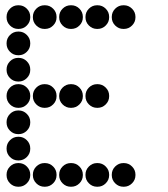

<svg xmlns="http://www.w3.org/2000/svg" viewBox="-20 -715 640 730"><path d="M49 -695Q31 -695 18 -682Q5 -669 5 -651V-649Q5 -631 18 -618Q31 -605 49 -605H51Q69 -605 82 -618Q95 -631 95 -649V-651Q95 -669 82 -682Q69 -695 51 -695ZM149 -695Q131 -695 118 -682Q105 -669 105 -651V-649Q105 -631 118 -618Q131 -605 149 -605H151Q169 -605 182 -618Q195 -631 195 -649V-651Q195 -669 182 -682Q169 -695 151 -695ZM249 -695Q231 -695 218 -682Q205 -669 205 -651V-649Q205 -631 218 -618Q231 -605 249 -605H251Q269 -605 282 -618Q295 -631 295 -649V-651Q295 -669 282 -682Q269 -695 251 -695ZM349 -695Q331 -695 318 -682Q305 -669 305 -651V-649Q305 -631 318 -618Q331 -605 349 -605H351Q369 -605 382 -618Q395 -631 395 -649V-651Q395 -669 382 -682Q369 -695 351 -695ZM449 -695Q431 -695 418 -682Q405 -669 405 -651V-649Q405 -631 418 -618Q431 -605 449 -605H451Q469 -605 482 -618Q495 -631 495 -649V-651Q495 -669 482 -682Q469 -695 451 -695ZM49 -595Q31 -595 18 -582Q5 -569 5 -551V-549Q5 -531 18 -518Q31 -505 49 -505H51Q69 -505 82 -518Q95 -531 95 -549V-551Q95 -569 82 -582Q69 -595 51 -595ZM49 -495Q31 -495 18 -482Q5 -469 5 -451V-449Q5 -431 18 -418Q31 -405 49 -405H51Q69 -405 82 -418Q95 -431 95 -449V-451Q95 -469 82 -482Q69 -495 51 -495ZM49 -395Q31 -395 18 -382Q5 -369 5 -351V-349Q5 -331 18 -318Q31 -305 49 -305H51Q69 -305 82 -318Q95 -331 95 -349V-351Q95 -369 82 -382Q69 -395 51 -395ZM149 -395Q131 -395 118 -382Q105 -369 105 -351V-349Q105 -331 118 -318Q131 -305 149 -305H151Q169 -305 182 -318Q195 -331 195 -349V-351Q195 -369 182 -382Q169 -395 151 -395ZM249 -395Q231 -395 218 -382Q205 -369 205 -351V-349Q205 -331 218 -318Q231 -305 249 -305H251Q269 -305 282 -318Q295 -331 295 -349V-351Q295 -369 282 -382Q269 -395 251 -395ZM349 -395Q331 -395 318 -382Q305 -369 305 -351V-349Q305 -331 318 -318Q331 -305 349 -305H351Q369 -305 382 -318Q395 -331 395 -349V-351Q395 -369 382 -382Q369 -395 351 -395ZM49 -295Q31 -295 18 -282Q5 -269 5 -251V-249Q5 -231 18 -218Q31 -205 49 -205H51Q69 -205 82 -218Q95 -231 95 -249V-251Q95 -269 82 -282Q69 -295 51 -295ZM49 -195Q31 -195 18 -182Q5 -169 5 -151V-149Q5 -131 18 -118Q31 -105 49 -105H51Q69 -105 82 -118Q95 -131 95 -149V-151Q95 -169 82 -182Q69 -195 51 -195ZM49 -95Q31 -95 18 -82Q5 -69 5 -51V-49Q5 -31 18 -18Q31 -5 49 -5H51Q69 -5 82 -18Q95 -31 95 -49V-51Q95 -69 82 -82Q69 -95 51 -95ZM149 -95Q131 -95 118 -82Q105 -69 105 -51V-49Q105 -31 118 -18Q131 -5 149 -5H151Q169 -5 182 -18Q195 -31 195 -49V-51Q195 -69 182 -82Q169 -95 151 -95ZM249 -95Q231 -95 218 -82Q205 -69 205 -51V-49Q205 -31 218 -18Q231 -5 249 -5H251Q269 -5 282 -18Q295 -31 295 -49V-51Q295 -69 282 -82Q269 -95 251 -95ZM349 -95Q331 -95 318 -82Q305 -69 305 -51V-49Q305 -31 318 -18Q331 -5 349 -5H351Q369 -5 382 -18Q395 -31 395 -49V-51Q395 -69 382 -82Q369 -95 351 -95ZM449 -95Q431 -95 418 -82Q405 -69 405 -51V-49Q405 -31 418 -18Q431 -5 449 -5H451Q469 -5 482 -18Q495 -31 495 -49V-51Q495 -69 482 -82Q469 -95 451 -95Z"/></svg>

Font: Doto Rounded Black
Style: Regular
Weight: 900
Monospace: yes
Version: Version 1.000